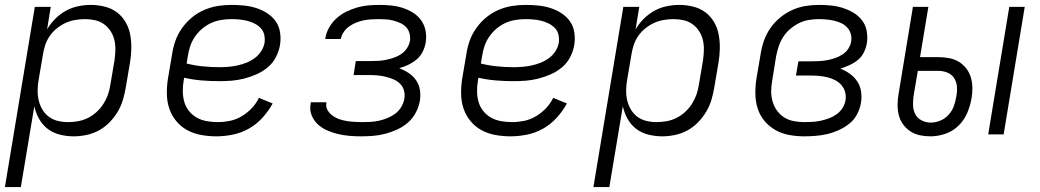

<svg xmlns="http://www.w3.org/2000/svg" viewBox="-21 -548 4241 783"><path d="M-1 215 121 -520H186L171 -428Q184 -451 204 -471Q224 -491 247.5 -504Q271 -517 297.5 -522.5Q324 -528 349 -528Q378 -528 406 -521Q434 -514 455.5 -498Q477 -482 491 -458Q505 -434 510 -406.5Q515 -379 514.5 -350Q514 -321 509 -292L492 -192Q488 -167 480.5 -141.5Q473 -116 459 -92.5Q445 -69 425.5 -49Q406 -29 382 -16Q358 -3 331.5 2.5Q305 8 280 8Q251 8 223 1Q195 -6 173.5 -22.5Q152 -39 138.5 -63Q125 -87 119 -115L64 215ZM256 -50Q276 -50 296.5 -53.5Q317 -57 336.5 -66.5Q356 -76 372.5 -91Q389 -106 400.5 -124Q412 -142 419 -161.5Q426 -181 429 -202L446 -302Q449 -323 449.5 -344Q450 -365 445.5 -384.5Q441 -404 430 -421Q419 -438 403 -449.5Q387 -461 367 -465.5Q347 -470 326 -470Q306 -470 285.5 -466.5Q265 -463 246.5 -454.5Q228 -446 211 -432.5Q194 -419 182 -401.5Q170 -384 163.5 -364.5Q157 -345 154 -325L137 -225Q133 -204 132.5 -182Q132 -160 136.5 -140Q141 -120 151.5 -102Q162 -84 178 -72Q194 -60 214.5 -55Q235 -50 256 -50Z M861 8Q830 8 799.5 2.5Q769 -3 743 -17Q717 -31 698 -54Q679 -77 669.5 -105Q660 -133 659.5 -164.5Q659 -196 664 -228L681 -328Q685 -355 694.5 -382Q704 -409 721.5 -433.5Q739 -458 762 -477Q785 -496 812 -507.5Q839 -519 866.5 -523.5Q894 -528 922 -528Q948 -528 973.5 -525.5Q999 -523 1023 -515.5Q1047 -508 1068 -494.5Q1089 -481 1103 -461.5Q1117 -442 1121 -416.5Q1125 -391 1121 -365Q1117 -340 1104.5 -315.5Q1092 -291 1071 -273.5Q1050 -256 1025 -245Q1000 -234 974.5 -227.5Q949 -221 924 -219Q899 -217 874 -217Q837 -217 801 -220Q765 -223 730 -231L728 -219Q724 -196 724.5 -173.5Q725 -151 731 -131Q737 -111 750.5 -94.5Q764 -78 782 -68Q800 -58 822 -54Q844 -50 867 -50Q891 -50 916 -55Q941 -60 964 -73.5Q987 -87 1005.5 -106.5Q1024 -126 1035 -149L1091 -126Q1074 -95 1049.5 -68Q1025 -41 994 -23.5Q963 -6 928.5 1Q894 8 861 8ZM873 -274Q891 -274 910 -275.5Q929 -277 947 -281Q965 -285 983 -292Q1001 -299 1017 -310.5Q1033 -322 1044 -339Q1055 -356 1058 -374Q1060 -391 1056.5 -406.5Q1053 -422 1042 -433.5Q1031 -445 1017 -452Q1003 -459 987.5 -463Q972 -467 955.5 -468.5Q939 -470 922 -470Q902 -470 880.5 -466.5Q859 -463 839.5 -454Q820 -445 803 -430.5Q786 -416 773.5 -397.5Q761 -379 754.5 -359Q748 -339 745 -319L740 -289Q771 -281 805 -277.5Q839 -274 873 -274Z M1452 8Q1428 8 1404 6Q1380 4 1357 -1.5Q1334 -7 1312.5 -16.5Q1291 -26 1274.5 -41.5Q1258 -57 1249.5 -79Q1241 -101 1246 -126V-131H1310V-129Q1307 -112 1315 -98.5Q1323 -85 1335.5 -76Q1348 -67 1362.5 -62Q1377 -57 1392.5 -54.5Q1408 -52 1424.5 -51Q1441 -50 1457 -50Q1474 -50 1491 -51Q1508 -52 1525.5 -56Q1543 -60 1560 -67Q1577 -74 1591.5 -85Q1606 -96 1615.5 -112Q1625 -128 1628 -145Q1631 -163 1626.5 -179Q1622 -195 1610.5 -206.5Q1599 -218 1583.5 -224.5Q1568 -231 1551.5 -235Q1535 -239 1518 -240.5Q1501 -242 1484 -242H1421L1430 -299H1493Q1508 -299 1524 -300Q1540 -301 1556 -304.5Q1572 -308 1587.5 -313.5Q1603 -319 1616.5 -328.5Q1630 -338 1639 -352Q1648 -366 1651 -382Q1653 -397 1649 -412Q1645 -427 1635 -437.5Q1625 -448 1611.5 -454Q1598 -460 1583.5 -464Q1569 -468 1553.5 -469Q1538 -470 1522 -470Q1508 -470 1492.5 -469Q1477 -468 1462 -465Q1447 -462 1432 -456Q1417 -450 1404 -441Q1391 -432 1381.5 -418.5Q1372 -405 1369 -390V-389H1305L1306 -392Q1309 -414 1321 -435.5Q1333 -457 1351.5 -473.5Q1370 -490 1391.5 -500.5Q1413 -511 1435.5 -517.5Q1458 -524 1481 -526Q1504 -528 1527 -528Q1551 -528 1575 -525.5Q1599 -523 1622 -515.5Q1645 -508 1664.5 -495.5Q1684 -483 1697 -464.5Q1710 -446 1714.5 -422.5Q1719 -399 1715 -374Q1712 -356 1703 -337.5Q1694 -319 1678.5 -306Q1663 -293 1644.5 -284Q1626 -275 1607 -270Q1628 -262 1646 -250Q1664 -238 1676 -220.5Q1688 -203 1691.5 -181Q1695 -159 1691 -136Q1687 -112 1674.5 -88.5Q1662 -65 1642.5 -48Q1623 -31 1599 -20Q1575 -9 1550.5 -2.5Q1526 4 1501 6Q1476 8 1452 8Z M2061 8Q2030 8 1999.5 2.5Q1969 -3 1943 -17Q1917 -31 1898 -54Q1879 -77 1869.5 -105Q1860 -133 1859.5 -164.5Q1859 -196 1864 -228L1881 -328Q1885 -355 1894.5 -382Q1904 -409 1921.5 -433.5Q1939 -458 1962 -477Q1985 -496 2012 -507.5Q2039 -519 2066.5 -523.5Q2094 -528 2122 -528Q2148 -528 2173.5 -525.5Q2199 -523 2223 -515.5Q2247 -508 2268 -494.5Q2289 -481 2303 -461.5Q2317 -442 2321 -416.5Q2325 -391 2321 -365Q2317 -340 2304.5 -315.5Q2292 -291 2271 -273.5Q2250 -256 2225 -245Q2200 -234 2174.5 -227.5Q2149 -221 2124 -219Q2099 -217 2074 -217Q2037 -217 2001 -220Q1965 -223 1930 -231L1928 -219Q1924 -196 1924.5 -173.5Q1925 -151 1931 -131Q1937 -111 1950.5 -94.5Q1964 -78 1982 -68Q2000 -58 2022 -54Q2044 -50 2067 -50Q2091 -50 2116 -55Q2141 -60 2164 -73.5Q2187 -87 2205.5 -106.5Q2224 -126 2235 -149L2291 -126Q2274 -95 2249.5 -68Q2225 -41 2194 -23.5Q2163 -6 2128.5 1Q2094 8 2061 8ZM2073 -274Q2091 -274 2110 -275.5Q2129 -277 2147 -281Q2165 -285 2183 -292Q2201 -299 2217 -310.5Q2233 -322 2244 -339Q2255 -356 2258 -374Q2260 -391 2256.5 -406.5Q2253 -422 2242 -433.5Q2231 -445 2217 -452Q2203 -459 2187.5 -463Q2172 -467 2155.5 -468.5Q2139 -470 2122 -470Q2102 -470 2080.5 -466.5Q2059 -463 2039.5 -454Q2020 -445 2003 -430.5Q1986 -416 1973.5 -397.5Q1961 -379 1954.5 -359Q1948 -339 1945 -319L1940 -289Q1971 -281 2005 -277.5Q2039 -274 2073 -274Z M2399 215 2521 -520H2586L2571 -428Q2584 -451 2604 -471Q2624 -491 2647.5 -504Q2671 -517 2697.5 -522.5Q2724 -528 2749 -528Q2778 -528 2806 -521Q2834 -514 2855.5 -498Q2877 -482 2891 -458Q2905 -434 2910 -406.5Q2915 -379 2914.5 -350Q2914 -321 2909 -292L2892 -192Q2888 -167 2880.5 -141.5Q2873 -116 2859 -92.5Q2845 -69 2825.5 -49Q2806 -29 2782 -16Q2758 -3 2731.5 2.5Q2705 8 2680 8Q2651 8 2623 1Q2595 -6 2573.5 -22.5Q2552 -39 2538.5 -63Q2525 -87 2519 -115L2464 215ZM2656 -50Q2676 -50 2696.5 -53.5Q2717 -57 2736.5 -66.5Q2756 -76 2772.5 -91Q2789 -106 2800.5 -124Q2812 -142 2819 -161.5Q2826 -181 2829 -202L2846 -302Q2849 -323 2849.5 -344Q2850 -365 2845.5 -384.5Q2841 -404 2830 -421Q2819 -438 2803 -449.5Q2787 -461 2767 -465.5Q2747 -470 2726 -470Q2706 -470 2685.5 -466.5Q2665 -463 2646.5 -454.5Q2628 -446 2611 -432.5Q2594 -419 2582 -401.5Q2570 -384 2563.5 -364.5Q2557 -345 2554 -325L2537 -225Q2533 -204 2532.5 -182Q2532 -160 2536.5 -140Q2541 -120 2551.5 -102Q2562 -84 2578 -72Q2594 -60 2614.5 -55Q2635 -50 2656 -50Z M3259 8Q3228 8 3197.5 2.5Q3167 -3 3141.5 -17.5Q3116 -32 3097 -54.5Q3078 -77 3069 -105.5Q3060 -134 3059.5 -165Q3059 -196 3064 -228L3081 -328Q3085 -355 3094.5 -382Q3104 -409 3120.5 -433Q3137 -457 3160 -476Q3183 -495 3209.5 -507Q3236 -519 3263.5 -523.5Q3291 -528 3318 -528Q3343 -528 3368 -525.5Q3393 -523 3416.5 -515.5Q3440 -508 3460.5 -495.5Q3481 -483 3495 -464.5Q3509 -446 3513.5 -421.5Q3518 -397 3514 -371Q3511 -353 3502 -334.5Q3493 -316 3477.5 -303.5Q3462 -291 3443.5 -282.5Q3425 -274 3406 -268Q3427 -260 3445 -247Q3463 -234 3475 -216Q3487 -198 3490.5 -175Q3494 -152 3490 -128Q3486 -105 3474.5 -82.5Q3463 -60 3443 -44Q3423 -28 3400 -17.5Q3377 -7 3353.5 -1.5Q3330 4 3306 6Q3282 8 3259 8ZM3259 -50Q3276 -50 3292.5 -51Q3309 -52 3325.5 -55.5Q3342 -59 3358.5 -65Q3375 -71 3390 -81.5Q3405 -92 3414.5 -107Q3424 -122 3427 -138Q3430 -156 3425.5 -172.5Q3421 -189 3410 -201.5Q3399 -214 3384 -221.5Q3369 -229 3352.5 -233Q3336 -237 3318.5 -238.5Q3301 -240 3283 -240H3225L3235 -298H3293Q3308 -298 3323.5 -299Q3339 -300 3354.5 -303Q3370 -306 3385.5 -311.5Q3401 -317 3415 -326Q3429 -335 3438.5 -349.5Q3448 -364 3450 -379Q3453 -395 3448.5 -410Q3444 -425 3434 -436Q3424 -447 3410 -453.5Q3396 -460 3381 -463.5Q3366 -467 3350.5 -468.5Q3335 -470 3318 -470Q3298 -470 3277 -466.5Q3256 -463 3237 -453.5Q3218 -444 3201 -429.5Q3184 -415 3172.5 -396.5Q3161 -378 3154.5 -358.5Q3148 -339 3144 -318L3128 -218Q3124 -197 3124 -175Q3124 -153 3130 -133Q3136 -113 3148 -96.5Q3160 -80 3177.5 -69Q3195 -58 3216.5 -54Q3238 -50 3259 -50Z M4009 0 4095 -520H4158L4072 0ZM3774 8Q3751 8 3730 3.5Q3709 -1 3691.5 -12.5Q3674 -24 3661.5 -41.5Q3649 -59 3644 -80Q3639 -101 3639.5 -123.5Q3640 -146 3644 -168L3702 -520H3765L3731 -315H3805Q3827 -315 3849 -311Q3871 -307 3888.5 -296.5Q3906 -286 3919 -269.5Q3932 -253 3938 -233Q3944 -213 3944.5 -191Q3945 -169 3941 -147Q3936 -117 3923.5 -87.5Q3911 -58 3888 -35.5Q3865 -13 3834.5 -2.5Q3804 8 3774 8ZM3775 -48Q3794 -48 3813.5 -56Q3833 -64 3847.5 -80Q3862 -96 3869 -115.5Q3876 -135 3879 -155Q3883 -175 3881.5 -194.5Q3880 -214 3870 -229.5Q3860 -245 3842.5 -252Q3825 -259 3805 -259H3722L3705 -159Q3702 -139 3702.5 -119Q3703 -99 3711.5 -82.5Q3720 -66 3737.5 -57Q3755 -48 3775 -48Z"/></svg>

Font: Iosevka Light Extended
Style: Italic
Weight: 300
Width: 7
Italic angle: -9°
Monospace: yes
Designer: Belleve Invis
Foundry: Belleve Invis
Version: Version 32.5.0; ttfautohint (v1.8.4)